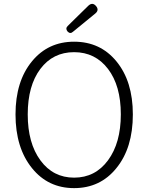

<svg xmlns="http://www.w3.org/2000/svg" viewBox="-20 -957 766 990"><path d="M362 13Q228 13 145 -90Q60 -195 60 -367Q60 -538 145 -641Q228 -742 362 -742Q497 -742 580 -641Q665 -538 665 -367Q665 -194 580 -90Q497 13 362 13ZM362 -41Q471 -41 537 -130.5Q603 -220 603 -367.5Q603 -515 537 -601.5Q471 -688 362 -688Q253 -688 188 -601.5Q123 -515 123 -367Q123 -219 188.5 -130Q254 -41 362 -41ZM328 -795Q316 -810 329 -823L386 -879L436 -928Q457 -947 475 -926Q493 -905 471 -887L356 -793Q342 -780 328 -795Z"/></svg>

Font: GenSenRounded TW L
Style: Regular
Weight: 300
Version: Version 1.501;PS 1;hotconv 16.6.51;makeotf.lib2.5.65220